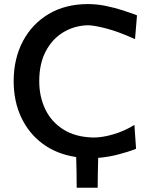

<svg xmlns="http://www.w3.org/2000/svg" viewBox="-20 -746 724 920"><path d="M347.5 153.5Q347.5 116.5 346.8 80Q346 43.5 345 6.5Q251.5 -7.5 184.5 -57.2Q117.5 -107 81.5 -184Q45.5 -261 45.5 -357Q45.5 -464.5 89.5 -548Q133.5 -631.5 213.5 -679Q293.5 -726.5 402 -726.5Q443.5 -726.5 486.5 -717.8Q529.5 -709 568.2 -696.5Q607 -684 636.5 -672.5L627 -558.5Q549 -594 489.5 -609.5Q430 -625 400.5 -625Q335.5 -623 282.8 -591Q230 -559 199 -499.8Q168 -440.5 168 -357Q168 -283 197 -222.5Q226 -162 283.8 -125.5Q341.5 -89 427.5 -87Q471.5 -87 524.5 -102.8Q577.5 -118.5 624 -147.5L632 -33Q594 -18 546.5 -5.8Q499 6.5 450.5 10.5Q448.5 81 448 153.5Z"/></svg>

Font: Commissioner Flair Medium
Style: Regular
Weight: 500
Designer: Kostas Bartsokas
Foundry: Kostas Bartsokas
Version: Version 1.000; ttfautohint (v1.8.3)